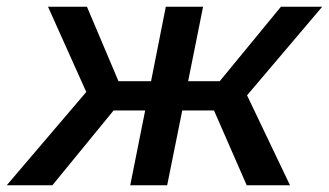

<svg xmlns="http://www.w3.org/2000/svg" viewBox="-65 -552 980 572"><path d="M670 0 572.5 -223H478L433 0H323L367.5 -223H273.5L91 0H-45L192 -278L78 -532H194L288 -310H385L429 -532H540L495.5 -310H589.5L772 -532H895L671 -268L799 0Z"/></svg>

Font: Argentum Sans
Style: Italic
Weight: 400
Italic angle: -11.3099°
Designer: Julieta Ulanovsky, Owen Earl, Rasmus Andersson, Cristiano Sobral
Foundry: The Argentum Sans Project Authors
Version: Version 3.131; ttfautohint (v1.8.4.7-5d5b-dirty)